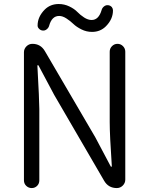

<svg xmlns="http://www.w3.org/2000/svg" viewBox="-20 -955 758 975"><path d="M101.6 -39.1V-689.5Q101.6 -707 114.3 -719.7Q127 -732.4 144.5 -732.4Q186.5 -732.4 208 -695.3L463.9 -257.8L542 -110.4Q543 -108.4 545.4 -108.4Q547.9 -108.4 547.9 -110.4Q537.1 -268.6 537.1 -335.9V-692.4Q537.1 -709 548.8 -720.7Q560.5 -732.4 576.7 -732.4Q592.8 -732.4 604.5 -720.7Q616.2 -709 616.2 -692.4V-43Q616.2 -25.4 603.5 -12.7Q590.8 0 573.2 0Q530.3 0 508.8 -37.1L254.9 -473.6L175.8 -622.1Q174.8 -624 172.4 -624Q169.9 -624 169.9 -621.1Q179.7 -443.4 179.7 -401.4V-39.1Q179.7 -22.5 168.5 -11.2Q157.2 0 141.1 0Q125 0 113.3 -11.2Q101.6 -22.5 101.6 -39.1ZM447.3 -793Q418.9 -793 393.6 -805.7Q368.2 -818.4 352.5 -833.5Q336.9 -848.6 317.4 -861.3Q297.9 -874 280.3 -874Q243.2 -874 229.5 -824.2Q226.6 -813.5 217.3 -806.2Q208 -798.8 197.3 -799.8Q185.5 -800.8 177.7 -809.6Q170.9 -816.4 170.9 -825.2Q170.9 -870.1 208 -907.2Q236.3 -934.6 278.3 -934.6Q306.6 -934.6 332 -922.4Q357.4 -910.2 372.6 -894.5Q387.7 -878.9 407.2 -866.2Q426.8 -853.5 445.3 -853.5Q481.4 -853.5 496.1 -904.3Q499 -915 508.3 -922.4Q517.6 -929.7 528.3 -928.7Q540 -927.7 547.9 -918.9Q553.7 -911.1 553.7 -902.3Q553.7 -857.4 517.6 -821.3Q489.3 -793 447.3 -793Z"/></svg>

Font: Gen Jyuu Gothic Normal
Style: Regular
Weight: 300
Designer: [Source Han Sans]
Ryoko NISHIZUKA  (kana & ideographs); Paul D. Hunt (Latin, Greek & Cyrillic); Wenlong ZHANG  (bopomofo
Version: Version 1.002.20150607